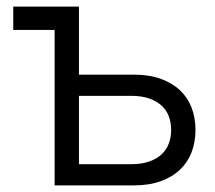

<svg xmlns="http://www.w3.org/2000/svg" viewBox="-20 -560 650 580"><path d="M145 -469.5H20V-540H218.5V-334.5H384.5Q430.5 -334.5 465.2 -322Q500 -309.5 523.5 -287.5Q547 -265.5 558.8 -234.8Q570.5 -204 570.5 -167.5Q570.5 -131 558.8 -100.2Q547 -69.5 523.5 -47.2Q500 -25 465.2 -12.5Q430.5 0 384.5 0H145ZM376.5 -64Q407 -64 429.8 -71.8Q452.5 -79.5 467.5 -93.2Q482.5 -107 489.8 -126Q497 -145 497 -167.5Q497 -190 489.8 -209Q482.5 -228 467.5 -241.5Q452.5 -255 429.8 -262.8Q407 -270.5 376.5 -270.5H218.5V-64Z"/></svg>

Font: Vela Sans
Style: Regular
Weight: 400
Designer: Principal design: Mikhail Sharanda - project Manrope.
Design modification: Ravid Balaliev
Foundry: Mikhail Sharanda
Version: Version 1.001